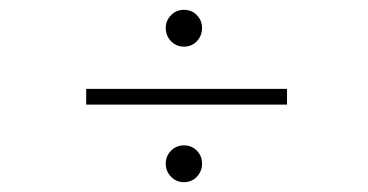

<svg xmlns="http://www.w3.org/2000/svg" viewBox="-20 -501 750 391"><path d="M354.5 -406Q339 -406 328.2 -417.2Q317.5 -428.5 317.5 -444Q317.5 -459 328.2 -470Q339 -481 354.5 -481Q370.5 -481 381 -470Q391.5 -459 391.5 -444Q391.5 -428.5 381 -417.2Q370.5 -406 354.5 -406ZM155.5 -320H564.5V-288H155.5ZM354.5 -130Q339 -130 328.2 -141.2Q317.5 -152.5 317.5 -168Q317.5 -183 328.2 -194Q339 -205 354.5 -205Q370.5 -205 381 -194Q391.5 -183 391.5 -168Q391.5 -152.5 381 -141.2Q370.5 -130 354.5 -130Z"/></svg>

Font: League Mono Thin
Style: Regular
Weight: 100
Width: 6
Designer: Tyler Finck
Foundry: The League of Moveable Type / Tyler Finck
Version: Version 2.300;RELEASE